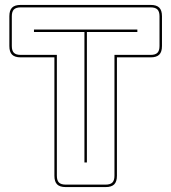

<svg xmlns="http://www.w3.org/2000/svg" viewBox="-20 -750 696 780"><path d="M247 10Q223 10 212 -1Q201 -12 201 -36V-517H64Q40 -517 29 -528Q18 -539 18 -563V-684Q18 -708 29 -719Q40 -730 64 -730H592Q616 -730 627 -719Q638 -708 638 -684V-563Q638 -539 627 -528Q616 -517 592 -517H455V-36Q455 -12 444 -1Q433 10 409 10ZM409 0Q428 0 436.5 -8.5Q445 -17 445 -36V-527H592Q611 -527 619.5 -535.5Q628 -544 628 -563V-684Q628 -703 619.5 -711.5Q611 -720 592 -720H64Q45 -720 36.5 -711.5Q28 -703 28 -684V-563Q28 -544 36.5 -535.5Q45 -527 64 -527H211V-36Q211 -17 219.5 -8.5Q228 0 247 0ZM323 -90V-620H118V-630H538V-620H333V-90Z"/></svg>

Font: Bungee Outline
Style: Regular
Weight: 400
Designer: David Jonathan Ross
Foundry: David Jonathan Ross
Version: Version 1.001;PS 1.0;hotconv 1.0.72;makeotf.lib2.5.5900